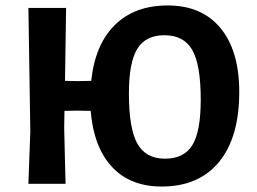

<svg xmlns="http://www.w3.org/2000/svg" viewBox="-20 -673 940 703"><path d="M222 -644 218 -377 267 -376 314 -377Q328 -510 400.5 -581.5Q473 -653 594 -653Q719 -653 787.5 -570Q856 -487 856 -336Q856 -170 782 -80Q708 10 572 10Q457 10 390 -62Q323 -134 312 -267L261 -268L216 -267L215 -204L220 0H84L91 -192L84 -644ZM582 -544Q513 -544 482.5 -494Q452 -444 452 -331Q452 -202 483 -147Q514 -92 584 -92Q654 -92 684.5 -142Q715 -192 715 -308Q715 -436 684 -490Q653 -544 582 -544Z"/></svg>

Font: Alegreya Sans SC
Style: Bold
Weight: 700
Designer: Juan Pablo del Peral
Foundry: Huerta Tipografica
Version: Version 2.007